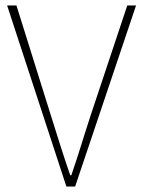

<svg xmlns="http://www.w3.org/2000/svg" viewBox="-20 -680 522 700"><path d="M222 0H254L476 -660H444L312 -264C285 -182 268 -122 240 -41H236C208 -122 190 -182 164 -264L40 -660H6Z"/></svg>

Font: Source Sans Pro ExtraLight
Style: Regular
Weight: 200
Designer: Paul D. Hunt
Foundry: Adobe Systems Incorporated
Version: Version 3.006;hotconv 1.0.111;makeotfexe 2.5.65597